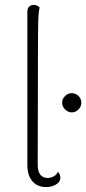

<svg xmlns="http://www.w3.org/2000/svg" viewBox="-20 -749 350 779"><path d="M167 10Q132 10 111.5 -13.5Q91 -37 91 -80V-701Q91 -715 98 -722Q105 -729 116 -729Q126 -729 132 -725.5Q138 -722 141 -718Q136 -703 135 -656Q134 -609 134 -522L133 -80Q133 -54 143.5 -40.5Q154 -27 173 -27Q186 -27 198 -33.5Q210 -40 215 -52Q221 -45 223 -39.5Q225 -34 225 -28Q225 -11 207.5 -0.5Q190 10 167 10ZM271 -293Q256 -293 244 -305Q232 -317 232 -332Q232 -348 244 -359.5Q256 -371 271 -371Q287 -371 298.5 -359.5Q310 -348 310 -332Q310 -317 298.5 -305Q287 -293 271 -293Z"/></svg>

Font: Arima ExtraLight
Style: Regular
Weight: 250
Designer: Joana Correia and Natanael Gama
Foundry: NDISCOVER
Version: Version 1.101;gftools[0.9.23]